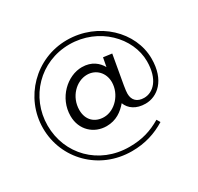

<svg xmlns="http://www.w3.org/2000/svg" viewBox="-180 -926 1340 1302"><g transform="rotate(-30 490.0 -275.0)"><path d="M499 162C603 162 687 134 764 87L748 60C671 105 599 128 499 128C259 128 89 -51 89 -274C89 -496 261 -678 491 -678C720 -678 891 -500 891 -316C891 -174 822 -110 751 -110C697 -110 666 -140 666 -191C666 -202 668 -224 673 -252L713 -479L646 -488L633 -419C609 -461 565 -502 487 -502C374 -502 256 -395 256 -253C256 -143 337 -71 435 -71C510 -71 561 -109 600 -155C619 -105 667 -71 740 -71C832 -71 927 -146 927 -316C927 -525 736 -712 491 -712C246 -712 53 -513 53 -274C53 -35 243 162 499 162ZM450 -133C379 -133 328 -179 328 -258C328 -361 408 -440 492 -440C562 -440 614 -386 614 -313C614 -219 536 -133 450 -133Z"/></g></svg>

Font: Mission
Style: Regular
Weight: 400
Version: Version 1.000;FEAKit 1.0